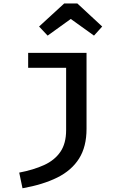

<svg xmlns="http://www.w3.org/2000/svg" viewBox="-20 -839 655 1081"><path d="M467.2 -541.5V-113.8Q467.2 -12.8 425.1 53.8Q383.1 120.5 302.6 160.5Q222.1 200.5 106.7 221L88.2 132.8Q168.7 117.4 228.2 90.3Q287.7 63.1 320 15.9Q352.3 -31.3 352.3 -106.2V-457.4H138.5V-541.5ZM248.2 -638.5 200 -689.7 341.5 -819.5H415.4L555.4 -689.7L509.2 -638.5L378.5 -732.3Z"/></svg>

Font: Fira Code Medium
Style: Regular
Weight: 500
Designer: Carrois Corporate, Edenspiekermann AG, Nikita Prokopov
Foundry: Carrois Corporate, Edenspiekermann AG, Nikita Prokopov
Version: Version 6.002